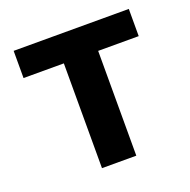

<svg xmlns="http://www.w3.org/2000/svg" viewBox="-105 -662 758 765"><g transform="rotate(-20 274.0 -280.0)"><path d="M201.2 0V-444.3H30.3V-559.6H518.6V-444.3H346.7V0Z"/></g></svg>

Font: Nasu
Style: Bold
Weight: 700
Designer: Ryoko NISHIZUKA (kana &amp; ideographs); Paul D. Hunt (Latin, Greek &amp; Cyrillic); Wenlong ZHANG (bopomofo); Sandoll C
Version: Version 2014.1215